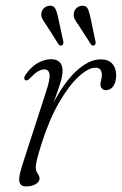

<svg xmlns="http://www.w3.org/2000/svg" viewBox="-20 -661 437 689"><path d="M71.5 -373Q67.5 -375 67 -379.5Q66.5 -384 70 -390Q81 -407.5 96 -420.8Q111 -434 128.5 -441.2Q146 -448.5 163 -448.5Q183 -448.5 193.8 -438.2Q204.5 -428 204.5 -407.5Q204.5 -390.5 197.5 -366.8Q190.5 -343 179.8 -313.8Q169 -284.5 156.8 -250.5Q144.5 -216.5 133.5 -178L125.5 -178.5Q144 -236.5 168.8 -285.8Q193.5 -335 222.2 -371.5Q251 -408 281.5 -428Q312 -448 341.5 -448Q369 -448 383 -432.2Q397 -416.5 397 -390Q396.5 -373.5 391.8 -361.8Q387 -350 378.8 -343.8Q370.5 -337.5 360.5 -337.5Q351 -337.5 345.8 -343.2Q340.5 -349 340.5 -357.5Q340.5 -366 343 -374Q345.5 -382 345.5 -392Q345.5 -404 340.2 -411Q335 -418 322.5 -418Q296.5 -418 261.5 -385.5Q226.5 -353 191.5 -292.2Q156.5 -231.5 129.5 -146.5Q118.5 -111 113.5 -92Q108.5 -73 108.5 -59Q108.5 -50 111.8 -43.8Q115 -37.5 118.5 -32.2Q122 -27 122 -21Q122 -13 115.5 -6.2Q109 0.5 98.2 4.2Q87.5 8 74 8Q60 8 53.8 0.5Q47.5 -7 49.2 -23.8Q51 -40.5 60 -68.5L145 -331Q160 -376 157.8 -394Q155.5 -412 138.5 -412Q129 -412 117 -405.2Q105 -398.5 88 -380.5Q83 -375.5 79 -373.5Q75 -371.5 71.5 -373ZM188.5 -598.5 207 -513Q208 -508.5 207.2 -504.8Q206.5 -501 203.5 -499Q200 -496.5 196.8 -497.5Q193.5 -498.5 190.5 -501.5L144 -574.5Q136.5 -584.5 131.8 -593.8Q127 -603 128.5 -613.5Q130 -625 138.2 -632.2Q146.5 -639.5 157.5 -640.5Q172.5 -641.5 178.5 -630Q184.5 -618.5 188.5 -598.5ZM304.5 -598.5 322.5 -513Q323.5 -508.5 323 -504.8Q322.5 -501 319 -498.5Q315.5 -496.5 312 -497.5Q308.5 -498.5 306.5 -501.5L259.5 -574.5Q252 -584.5 247.5 -593.8Q243 -603 245 -614Q246.5 -625 254.8 -632.2Q263 -639.5 273.5 -640.5Q289 -641.5 294.8 -630Q300.5 -618.5 304.5 -598.5Z"/></svg>

Font: Fraunces 72pt Soft Wonky ExtraLight
Style: Italic
Weight: 250
Italic angle: -16°
Version: Version 1.000;[b76b70a41]